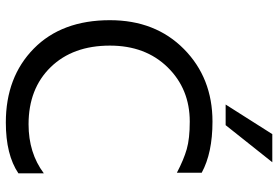

<svg xmlns="http://www.w3.org/2000/svg" viewBox="-164 -758 931 642"><g transform="rotate(90 301.0 -437.5)"><path d="M560 -34Q498 8 390 8Q238 8 143 -85.5Q48 -179 48 -340Q48 -492 144.5 -587.5Q241 -683 387 -683Q492 -683 558 -647V-564Q514 -587 479 -597Q444 -607 387 -607Q278 -607 205.5 -533Q133 -459 133 -340Q133 -216 205 -142Q277 -68 396 -68Q492 -68 560 -119ZM399 -727H330L429 -883H523Z"/></g></svg>

Font: Hind Vadodara
Style: Regular
Weight: 400
Designer: Hitesh Malaviya
Foundry: Indian Type Foundry
Version: Version 1.001;PS 1.0;hotconv 1.0.86;makeotf.lib2.5.63406; tt